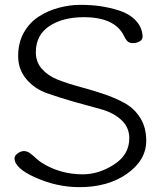

<svg xmlns="http://www.w3.org/2000/svg" viewBox="-20 -742 667 793"><path d="M569 -594Q570 -579 557.5 -571.5Q545 -564 529.5 -564Q514 -564 506.5 -571.5Q499 -579 492 -594Q454 -671 326 -671Q239 -671 183.5 -634Q128 -597 128 -526Q128 -486 153 -457.5Q178 -429 218.5 -413Q259 -397 307.5 -384Q356 -371 404.5 -355Q453 -339 493.5 -317Q534 -295 559 -255.5Q584 -216 584 -161Q584 -81 505.5 -25Q427 31 308 31Q216 31 128 -8Q40 -47 40 -88Q40 -99 53 -108.5Q66 -118 78.5 -118Q91 -118 102 -110.5Q113 -103 127 -90Q141 -77 152 -70Q228 -22 322 -22Q388 -22 451 -62.5Q514 -103 514 -171Q514 -217 480 -247.5Q446 -278 395 -291.5Q344 -305 284.5 -322Q225 -339 174 -357Q123 -375 89 -415Q55 -455 55 -510.5Q55 -566 78.5 -607.5Q102 -649 140 -673.5Q178 -698 223 -710Q268 -722 312 -722Q356 -722 394.5 -716.5Q433 -711 473.5 -698Q514 -685 540 -658Q566 -631 569 -594Z"/></svg>

Font: Handlee
Style: Regular
Weight: 400
Designer: Joe Prince
Foundry: Joe Prince
Version: Version 1.001